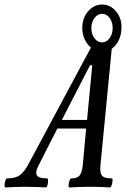

<svg xmlns="http://www.w3.org/2000/svg" viewBox="-89 -824 556 847"><path d="M-65 3Q-69 3 -69 -7Q-69 -17 -65.5 -27Q-62 -37 -58 -37Q-20 -37 -0.5 -52Q19 -67 37 -101L312 -614Q295 -628 284.5 -650.5Q274 -673 274 -700Q274 -745 300 -774.5Q326 -804 361 -804Q397 -804 422 -775Q447 -746 447 -704Q447 -672 435 -647Q423 -622 404 -609L354 -94Q351 -65 359.5 -51Q368 -37 404 -37Q408 -37 407.5 -27Q407 -17 403.5 -7Q400 3 395 3Q360 0 306 0Q280 0 257.5 1Q235 2 218 3Q213 3 213.5 -7Q214 -17 217.5 -27Q221 -37 225 -37Q253 -37 263 -51Q273 -65 276 -94L291 -257H164L80 -92Q66 -65 73.5 -51Q81 -37 119 -37Q123 -37 123 -27Q123 -17 120.5 -7Q118 3 113 3Q95 2 72.5 1Q50 0 24 0Q-2 0 -25 1Q-48 2 -65 3ZM361 -637Q381 -637 394.5 -655.5Q408 -674 408 -700Q408 -727 394.5 -745Q381 -763 361 -763Q341 -763 327.5 -744Q314 -725 314 -700Q314 -673 328 -655Q342 -637 361 -637ZM308 -536 184 -295H295L318 -536Z"/></svg>

Font: Junicode Two Beta Condensed Medium
Style: Italic
Weight: 500
Width: 3
Italic angle: -9°
Version: Version 1.053; ttfautohint (v1.8.4)